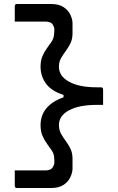

<svg xmlns="http://www.w3.org/2000/svg" viewBox="-20 -780 590 961"><path d="M183 -447Q183 -477 192.5 -499Q202 -521 214.5 -538Q227 -555 237.5 -570.5Q248 -586 250 -603Q251 -612 251.5 -620Q252 -628 252 -636Q248 -656 237.5 -664Q227 -672 206 -672H54V-749Q54 -760 65 -760H236Q276 -760 299.5 -743.5Q323 -727 333 -704.5Q343 -682 343 -663V-614Q343 -584 332.5 -563Q322 -542 309 -524.5Q296 -507 285.5 -489Q275 -471 275 -446Q275 -399 325.5 -371Q376 -343 464 -343H485Q496 -343 496 -332V-255H464Q376 -255 325.5 -228Q275 -201 275 -154Q275 -129 285.5 -110.5Q296 -92 309 -74.5Q322 -57 332.5 -36Q343 -15 343 15V64Q343 82 333 105Q323 128 299.5 144.5Q276 161 236 161H65Q54 161 54 150V73H206Q227 73 237.5 64.5Q248 56 252 37Q252 29 252 21.5Q252 14 251 7Q250 -10 239.5 -26Q229 -42 216 -59.5Q203 -77 193 -99.5Q183 -122 183 -153Q183 -252 298 -293V-305Q238 -324 210.5 -361Q183 -398 183 -447Z"/></svg>

Font: Recursive Sn Lnr St
Style: Regular
Weight: 400
Version: Version 1.079;hotconv 1.0.112;makeotfexe 2.5.65598; ttfautoh